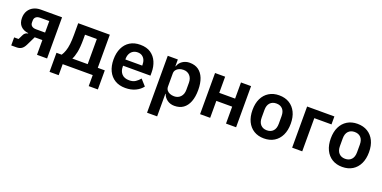

<svg xmlns="http://www.w3.org/2000/svg" viewBox="-15 -1311 4554 2289"><g transform="rotate(20 2262.5 -167.0)"><path d="M42 0V-102H98L125 -157Q134 -178 149 -189Q164 -200 182 -202V-207Q121 -214 85.5 -250.5Q50 -287 50 -352Q50 -405 73 -443Q96 -481 136 -501.5Q176 -522 228 -522H497V0H369V-187H272L217 -74Q197 -33 171.5 -16.5Q146 0 108 0ZM254 -282H369V-428H254Q220 -428 200.5 -412Q181 -396 181 -364V-342Q181 -313 200.5 -297.5Q220 -282 254 -282Z M579 140V-102H645Q664 -130 677 -167.5Q690 -205 696 -256Q702 -307 702 -373V-522H1103V-102H1192V140H1076V0H695V140ZM780 -102H975V-421H825V-367Q825 -260 812 -197.5Q799 -135 780 -102Z M1491 12Q1414 12 1359 -21.5Q1304 -55 1274.5 -116.5Q1245 -178 1245 -262Q1245 -344 1274 -405.5Q1303 -467 1357 -500.5Q1411 -534 1487 -534Q1569 -534 1621.5 -498Q1674 -462 1699.5 -402.5Q1725 -343 1725 -271V-229H1378V-216Q1378 -160 1410 -125Q1442 -90 1505 -90Q1552 -90 1583 -110.5Q1614 -131 1638 -161L1707 -84Q1675 -41 1619.5 -14.5Q1564 12 1491 12ZM1489 -438Q1455 -438 1430 -422.5Q1405 -407 1391.5 -379.5Q1378 -352 1378 -316V-308H1592V-317Q1592 -354 1580 -380.5Q1568 -407 1545 -422.5Q1522 -438 1489 -438Z M1838 200V-522H1966V-436H1970Q1984 -481 2023.5 -507.5Q2063 -534 2114 -534Q2181 -534 2226 -502Q2271 -470 2295 -409.5Q2319 -349 2319 -262Q2319 -175 2295 -113.5Q2271 -52 2226 -20Q2181 12 2114 12Q2063 12 2024 -15Q1985 -42 1970 -87H1966V200ZM2073 -94Q2123 -94 2154 -127.5Q2185 -161 2185 -216V-306Q2185 -362 2154 -395.5Q2123 -429 2073 -429Q2043 -429 2018.5 -418.5Q1994 -408 1980 -389Q1966 -370 1966 -345V-179Q1966 -152 1980 -133Q1994 -114 2018.5 -104Q2043 -94 2073 -94Z M2438 0V-522H2566V-317H2767V-522H2895V0H2767V-215H2566V0Z M3250 12Q3176 12 3121.5 -21.5Q3067 -55 3037.5 -116.5Q3008 -178 3008 -262Q3008 -346 3037.5 -406.5Q3067 -467 3121.5 -500.5Q3176 -534 3250 -534Q3325 -534 3379.5 -500.5Q3434 -467 3463.5 -406.5Q3493 -346 3493 -262Q3493 -178 3463.5 -116.5Q3434 -55 3379.5 -21.5Q3325 12 3250 12ZM3250 -91Q3301 -91 3330 -122.5Q3359 -154 3359 -213V-310Q3359 -369 3330 -400Q3301 -431 3250 -431Q3201 -431 3171.5 -400Q3142 -369 3142 -310V-213Q3142 -154 3171.5 -122.5Q3201 -91 3250 -91Z M3606 0V-522H3952V-421H3734V0Z M4243 12Q4169 12 4114.5 -21.5Q4060 -55 4030.5 -116.5Q4001 -178 4001 -262Q4001 -346 4030.5 -406.5Q4060 -467 4114.5 -500.5Q4169 -534 4243 -534Q4318 -534 4372.5 -500.5Q4427 -467 4456.5 -406.5Q4486 -346 4486 -262Q4486 -178 4456.5 -116.5Q4427 -55 4372.5 -21.5Q4318 12 4243 12ZM4243 -91Q4294 -91 4323 -122.5Q4352 -154 4352 -213V-310Q4352 -369 4323 -400Q4294 -431 4243 -431Q4194 -431 4164.5 -400Q4135 -369 4135 -310V-213Q4135 -154 4164.5 -122.5Q4194 -91 4243 -91Z"/></g></svg>

Font: IBM Plex Sans SemiBold
Style: Regular
Weight: 600
Designer: Mike Abbink, Paul van der Laan, Pieter van Rosmalen
Foundry: Bold Monday
Version: Version 3.201